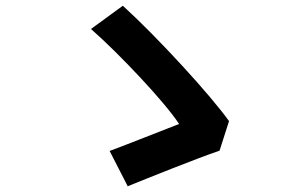

<svg xmlns="http://www.w3.org/2000/svg" viewBox="-20 -684 1040 669"><path d="M745 -159 778 -262C714 -352 531 -552 408 -664L297 -583C393 -499 554 -329 604 -252C547 -230 424 -181 362 -158L425 -35C499 -65 663 -131 745 -159Z"/></svg>

Font: Noto Sans Mono CJK HK
Style: Bold
Weight: 700
Designer: Ryoko NISHIZUKA 西塚涼子 (kana, bopomofo & ideographs); Paul D. Hunt (Latin, Greek & Cyrillic); Sandoll Communications 산돌커뮤니
Foundry: Adobe
Version: Version 2.004;hotconv 1.0.118;makeotfexe 2.5.65603